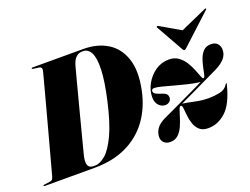

<svg xmlns="http://www.w3.org/2000/svg" viewBox="-128 -927 1517 1163"><g transform="rotate(-20 630.5 -345.0)"><path d="M-20 -3.5Q-20 -8 -13.5 -8.5L26 -14Q35.5 -15 40.5 -21.8Q45.5 -28.5 48 -38Q52 -52.5 62.5 -91.5Q73 -130.5 87.8 -185Q102.5 -239.5 119.2 -301.2Q136 -363 152.2 -423.8Q168.5 -484.5 182.2 -535.8Q196 -587 204.8 -620.5Q213.5 -654 215 -660.5Q220 -683.5 199 -686L162 -691Q155.5 -691.5 155.5 -696Q155.5 -700 162.5 -700H489Q579 -700 643.5 -660.5Q708 -621 734.5 -541.8Q761 -462.5 736.5 -343.5Q715 -239 659 -161.8Q603 -84.5 514.5 -42.2Q426 0 307 0H-14Q-20 0 -20 -3.5ZM316 -12Q347.5 -12 383 -42.2Q418.5 -72.5 453.8 -147Q489 -221.5 519 -354.5Q546 -474 548.2 -547.5Q550.5 -621 532.8 -654.5Q515 -688 482.5 -688H476Q454.5 -688 437.2 -672Q420 -656 410.5 -622Q407 -609.5 396.2 -568.8Q385.5 -528 370.5 -471.2Q355.5 -414.5 339.5 -352.8Q323.5 -291 309 -235.2Q294.5 -179.5 284.5 -140.8Q274.5 -102 272 -92Q252.5 -12 304.5 -12ZM1233 -200.5Q1204 -84.5 1152.5 -37.2Q1101 10 1038.5 10Q1002 10 982.2 -8Q962.5 -26 953.5 -53Q944.5 -80 941.8 -107Q939 -134 937 -153.2Q935 -172.5 928.5 -174Q919.5 -176.5 913 -158.5Q906.5 -140.5 898.2 -112.8Q890 -85 877.5 -56.8Q865 -28.5 844.8 -9.2Q824.5 10 793 10Q768.5 10 753.5 -4.2Q738.5 -18.5 738.5 -40Q738.5 -69.5 755.8 -94.2Q773 -119 812 -137.5Q837 -149 863 -161.2Q889 -173.5 915.5 -186V-186.5H916.5Q942 -198.5 967.8 -210.8Q993.5 -223 1019 -235Q1038 -244 1056 -252.8Q1074 -261.5 1088.5 -269Q1055.5 -272.5 1014.5 -282.2Q973.5 -292 933 -303.2Q892.5 -314.5 860.2 -322.8Q828 -331 812 -331Q794.5 -331 794.5 -316.5Q794.5 -303 809.8 -295.8Q825 -288.5 849 -281Q866.5 -275.5 873.2 -267Q880 -258.5 880 -245.5Q880 -230 868.5 -220.2Q857 -210.5 842 -210.5Q816.5 -210.5 799 -229.8Q781.5 -249 781.5 -282Q781.5 -325 804.2 -366.8Q827 -408.5 866 -435.8Q905 -463 954 -463Q989.5 -463 1014.5 -445Q1039.5 -427 1056 -400.5Q1072.5 -374 1083 -347.2Q1093.5 -320.5 1100.5 -302.5Q1107.5 -284.5 1113 -284.5Q1120 -284.5 1124.2 -302.5Q1128.5 -320.5 1133.8 -347Q1139 -373.5 1148.8 -400.2Q1158.5 -427 1176.5 -445Q1194.5 -463 1225 -463Q1252.5 -463 1266.8 -447Q1281 -431 1281 -407Q1281 -375.5 1259.8 -351.5Q1238.5 -327.5 1197 -307Q1160.5 -290 1116 -268.2Q1071.5 -246.5 1025 -224.5Q1001 -213 978.2 -202.5Q955.5 -192 939 -184Q970 -179.5 1014.8 -169.8Q1059.5 -160 1102 -160Q1137.5 -160 1173.2 -167.2Q1209 -174.5 1226.5 -203.5Q1230.5 -210 1233 -209.5Q1235 -209 1233 -200.5ZM1075.5 -490.5Q1068 -484 1063.5 -484Q1059 -484 1054.5 -490.5L954 -669Q951.5 -673.5 955.5 -676.5Q958.5 -678.5 963.5 -676L1093.5 -600.5L1263 -676Q1270 -678.5 1271.5 -676.5Q1274 -674 1269 -669Z"/></g></svg>

Font: Fraunces 144pt S000 Black
Style: Italic
Weight: 900
Italic angle: -16°
Version: Version 1.000; ttfautohint (v1.8.3)